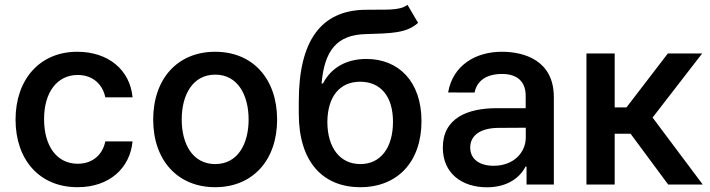

<svg xmlns="http://www.w3.org/2000/svg" viewBox="-20 -768 2953 799"><path d="M302.6 11C435.7 11 521 -68.5 531.6 -179.7H418.3C406.2 -120.7 362.2 -86.6 303.3 -86.6C218.4 -86.6 163.4 -157.3 163.4 -272.7C163.4 -386 219.5 -456 303.3 -456C368.3 -456 407.7 -414.8 418.3 -362.9H531.6C521.3 -477.3 430.4 -552.6 301.5 -552.6C144.9 -552.6 44.7 -436.8 44.7 -270.2C44.7 -105.8 142 11 302.6 11Z M875.4 11C1032 11 1133.2 -101.6 1133.2 -270.2C1133.2 -440 1032 -552.6 875.4 -552.6C718.7 -552.6 617.5 -440 617.5 -270.2C617.5 -101.6 718.7 11 875.4 11ZM736.2 -270.6C736.2 -372.9 781.6 -457.4 875.7 -457.4C969.1 -457.4 1014.6 -372.9 1014.6 -270.6C1014.6 -168.7 969.1 -85.2 875.7 -85.2C781.6 -85.2 736.2 -168.7 736.2 -270.6Z M1719.8 -672.9 1675.8 -747.9C1641.3 -721.6 1583.5 -729.4 1498.9 -727.3C1316.4 -724.4 1223.4 -599.1 1223.4 -345.9V-294.7C1223.4 -94.5 1323.5 11 1479.4 11C1634.9 11 1734 -95.2 1734 -263.8C1734 -429.7 1638.1 -522.7 1505 -522.7C1423.7 -522.7 1359 -488.3 1324.2 -420.8H1318.2C1330.3 -558.2 1382.1 -623.2 1502.1 -626.1C1608.3 -629.3 1671.9 -629.6 1719.8 -672.9ZM1342.3 -261.4C1343.4 -367.5 1394.9 -427.9 1478.7 -427.9C1563.6 -427.9 1615.4 -367.5 1615.4 -261.4C1615.4 -153.1 1563.9 -85.2 1479.8 -85.2C1394.5 -85.2 1342.3 -153.8 1342.3 -261.4Z M2006.4 11.4C2094.5 11.4 2145.2 -31.6 2166.9 -74.6H2171.2V0H2284.8V-363.6C2284.8 -515.3 2163.7 -552.6 2068.2 -552.6C1961.6 -552.6 1864.7 -498.2 1844.8 -383.2L1954.9 -382.8C1964.5 -430.8 2002.5 -460.2 2069.6 -460.2C2133.5 -460.2 2167.6 -427.2 2167.6 -369.7V-317.8H2049.4C1925.8 -318.2 1822.8 -277 1822.8 -153.4C1822.8 -46.5 1902.3 11.4 2006.4 11.4ZM1936.8 -154.1C1936.8 -207 1983 -235.1 2052.9 -235.8L2168 -236.5V-196C2168 -133.5 2117.5 -78.1 2034.4 -78.1C1977.6 -78.1 1936.8 -104 1936.8 -154.1Z M2420.5 0H2538V-211.6H2604L2760.7 0H2904.5L2695.7 -278.8L2902 -545.5H2759.2L2587 -321H2538V-545.5H2420.5Z"/></svg>

Font: Magic Ui Pro Semi Bold
Style: Regular
Weight: 600
Designer: Stefan Endress, Andreas Faust
Version: Version 1.000;FEAKit 1.0